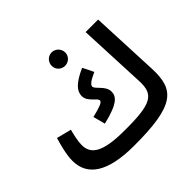

<svg xmlns="http://www.w3.org/2000/svg" viewBox="-186 -1006 1247 1247"><g transform="rotate(-45 437.5 -383.0)"><path d="M434 -663C468 -663 496 -690 496 -724C496 -758 468 -787 434 -787C399 -787 372 -758 372 -724C372 -690 399 -663 434 -663ZM382 21C754 22 828 -49 819 -251L798 -724H683L704 -252C710 -124 657 -91 408 -93C204 -93 146 -142 146 -223C146 -260 158 -309 167 -343L65 -369C50 -318 31 -250 31 -193C31 -56 142 21 382 21ZM351 -215C506 -251 529 -291 529 -332C529 -386 463 -418 463 -443C463 -459 484 -476 540 -501L503 -576C404 -532 371 -492 371 -448C371 -394 435 -369 435 -344C435 -328 403 -316 329 -298Z"/></g></svg>

Font: Noto Sans Arabic SemCond SemBd
Style: Regular
Weight: 600
Width: 4
Designer: Monotype Design Team, Nadine Chahine, Nizar Qandah and Khaled Hosny
Foundry: Monotype Imaging Inc.
Version: Version 2.012